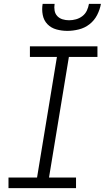

<svg xmlns="http://www.w3.org/2000/svg" viewBox="-20 -975 543 995"><path d="M24 0V-55H172L275 -680H135V-735H485V-680H337L234 -55H374V0ZM329 -815Q300 -815 272.5 -822.5Q245 -830 226 -849.5Q207 -869 201.5 -897.5Q196 -926 201 -955H263Q260 -937 263 -920Q266 -903 277 -891.5Q288 -880 304 -875Q320 -870 338 -870Q356 -870 374 -875Q392 -880 407 -891.5Q422 -903 430 -920Q438 -937 441 -955H503Q498 -926 483.5 -897.5Q469 -869 444 -849.5Q419 -830 388.5 -822.5Q358 -815 329 -815Z"/></svg>

Font: Iosevka Curly Slab Light
Style: Italic
Weight: 300
Italic angle: -9°
Monospace: yes
Designer: Belleve Invis
Foundry: Belleve Invis
Version: Version 22.1.2; ttfautohint (v1.8.4)